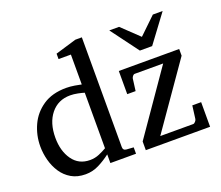

<svg xmlns="http://www.w3.org/2000/svg" viewBox="-123 -916 1272 1106"><g transform="rotate(-20 513.0 -362.5)"><path d="M538.1 0H380.9V-53.2Q346.7 -26.9 308.1 -7.3Q269.5 12.2 226.1 12.2Q175.8 12.2 139.4 -9Q103 -30.3 79.8 -65.4Q56.6 -100.6 45.4 -143.1Q34.2 -185.5 34.2 -228Q34.2 -295.9 62 -356.7Q89.8 -417.5 146.5 -455.8Q203.1 -494.1 289.1 -494.1Q313 -494.1 341.1 -489.5Q369.1 -484.9 380.9 -481.9V-665H305.2V-698.2L434.1 -736.8H474.1V-64Q474.1 -43.5 495.1 -42L538.1 -39.1ZM380.9 -90.8V-431.2Q368.2 -435.5 343 -440.7Q317.9 -445.8 295.9 -445.8Q221.7 -445.8 177.2 -390.9Q132.8 -335.9 132.8 -245.1Q132.8 -163.6 170.9 -109.9Q209 -56.2 277.8 -56.2Q308.1 -56.2 334.7 -67.6Q361.3 -79.1 380.9 -90.8ZM992.2 0H598.1V-53.2L862.8 -435.1H689Q681.6 -435.1 676 -428Q670.4 -420.9 668.9 -414.1L659.2 -339.8H607.9V-481.9H978V-440.9L704.1 -47.9H905.8Q912.6 -47.9 919.9 -56.2Q927.2 -64.5 927.7 -71.8L938 -150.9H992.2ZM963.4 -720.2 837.4 -550.8H762.2L636.2 -720.2H696.3L800.3 -621.1L903.3 -720.2Z"/></g></svg>

Font: Charis
Style: Regular
Weight: 400
Designer: Walt Agee, Miriam Martin, Annie Olsen, Victor Gaultney, Lorna Priest, Alan Ward, Bob Hallissy, Martin Hosken, Sharon Cor
Foundry: SIL Global
Version: Version 7.000